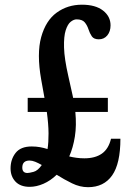

<svg xmlns="http://www.w3.org/2000/svg" viewBox="-20 -787 578 818"><path d="M115 -163Q134 -163 150.5 -160Q167 -157 182.5 -152Q187 -180 186.8 -219Q186.5 -258 179.5 -310H98V-370H169.5L155.5 -448Q136 -558.5 155.5 -629Q175 -699.5 221.5 -733.2Q268 -767 329 -767Q387 -767 419 -742Q451 -717 451 -679Q451 -653 437.2 -636.2Q423.5 -619.5 401 -619.5Q380 -619.5 371.2 -632.2Q362.5 -645 357 -662Q351.5 -679 341 -691.8Q330.5 -704.5 306 -704.5Q294.5 -704.5 281.5 -694.5Q268.5 -684.5 260 -658.2Q251.5 -632 252.8 -584.8Q254 -537.5 271 -463L289.5 -380Q290.5 -375 291.5 -370H439.5V-310H301Q306.5 -252.5 299 -205.2Q291.5 -158 275 -120.5Q289.5 -117 305.5 -114.8Q321.5 -112.5 339.5 -112.5Q385.5 -112.5 414 -132.5Q442.5 -152.5 453 -196H493Q493 -90 457.8 -39.8Q422.5 10.5 355 10.5Q320.5 10.5 286.8 -6Q253 -22.5 221.5 -42.5Q195 -17 165 -4Q135 9 106.5 9Q67 9 46 -13.2Q25 -35.5 25 -69.5Q25 -108 46.5 -135.5Q68 -163 115 -163ZM75 -73Q75 -50 97 -50Q104.5 -50 122.8 -54.8Q141 -59.5 158 -84Q143 -92.5 130 -97.8Q117 -103 106 -103Q75 -103 75 -73Z"/></svg>

Font: Libre Caslon Condensed
Style: Bold
Weight: 700
Designer: Pablo Impallari, Rodrigo Fuenzalida, Katja Schimmel, Ertekin Erdin
Foundry: Pablo Impallari, Rodrigo Fuenzalida
Version: Version 2.000; ttfautohint (v1.8.4.7-5d5b);gftools[0.9.33]